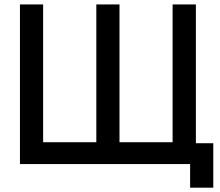

<svg xmlns="http://www.w3.org/2000/svg" viewBox="-20 -740 992 866"><path d="M942 106.5V-94H863.5V-720H758.5V-98.5H519V-720H414.5V-98.5H174.5V-720H70V0H837.5V106.5Z"/></svg>

Font: Manrope SemiBold
Style: Regular
Weight: 600
Designer: Mikhail Sharanda
Foundry: Mikhail Sharanda
Version: Version 4.505